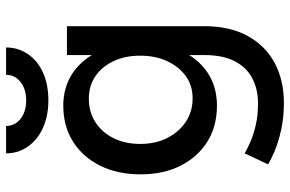

<svg xmlns="http://www.w3.org/2000/svg" viewBox="-181 -559 953 631"><g transform="rotate(-90 295.5 -243.5)"><path d="M273 213Q223 213 182 203.5Q141 194 113 182Q85 170 71 161L107 84Q120 92 144 102.5Q168 113 200 120.5Q232 128 271 128Q317 128 353 109.5Q389 91 409.5 52Q430 13 430 -48V-500H525V-50Q525 36 492.5 94.5Q460 153 403.5 183Q347 213 273 213ZM264 -7Q196 -7 145.5 -38.5Q95 -70 66.5 -126.5Q38 -183 38 -257Q38 -334 66.5 -391Q95 -448 145.5 -480Q196 -512 264 -512Q326 -512 372.5 -480Q419 -448 444.5 -390.5Q470 -333 470 -256Q470 -182 444.5 -125.5Q419 -69 372.5 -38Q326 -7 264 -7ZM288 -87Q330 -87 361 -109.5Q392 -132 410 -170.5Q428 -209 428 -259Q428 -309 410 -347Q392 -385 360.5 -406.5Q329 -428 287 -428Q243 -428 209.5 -406.5Q176 -385 157 -347Q138 -309 138 -259Q138 -209 157.5 -170.5Q177 -132 210.5 -109.5Q244 -87 288 -87ZM281 -561Q231 -561 191.5 -578.5Q152 -596 129.5 -628Q107 -660 107 -700H197Q197 -671 220.5 -652.5Q244 -634 281 -634Q318 -634 341.5 -652.5Q365 -671 365 -700H455Q455 -660 433 -628Q411 -596 372 -578.5Q333 -561 281 -561Z"/></g></svg>

Font: Figtree Light Medium
Style: Regular
Weight: 500
Version: Version 2.001;gftools[0.9.30]